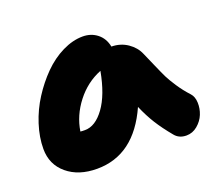

<svg xmlns="http://www.w3.org/2000/svg" viewBox="-96 -610 896 796"><g transform="rotate(-20 352.0 -212.0)"><path d="M207 56.2Q126 56.2 75.4 13.9Q24.9 -28.3 24.9 -97.2Q24.9 -148.4 42.7 -203.9Q60.5 -259.3 91.6 -307.6Q122.6 -356 161.6 -395.3Q200.7 -434.6 246.8 -457.3Q293 -480 336.9 -480Q374 -480 400.9 -458.7Q427.7 -437.5 435.1 -399.9Q475.1 -399.4 505.9 -378.4Q536.6 -357.4 549.8 -326.2Q557.6 -308.6 575.7 -267.1Q593.8 -225.6 602.8 -207.3Q611.8 -189 631.8 -158.4Q651.9 -127.9 676.8 -101.1Q690.9 -85.9 691.9 -59.3Q692.9 -32.7 682.9 -8.1Q672.9 16.6 651.1 34.9Q629.4 53.2 602.1 53.2Q569.3 53.2 550.8 29.8Q517.6 -10.3 495.1 -45.9Q472.7 -81.5 453.1 -127Q371.1 56.2 207 56.2ZM213.9 -111.8Q260.3 -111.8 299.8 -166.3Q339.4 -220.7 357.9 -320.8Q293 -294.9 248.5 -237.5Q204.1 -180.2 193.8 -112.8Q200.7 -111.8 213.9 -111.8Z"/></g></svg>

Font: Shantell Sans Bouncy
Style: Regular
Weight: 800
Designer: Stephen Nixon, Anya Danilova, Shantell Martin
Foundry: Arrow Type
Version: Version 1.006;[9816181b4]